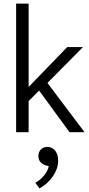

<svg xmlns="http://www.w3.org/2000/svg" viewBox="-20 -730 491 1060"><path d="M138 -172V0H69V-710H138V-250L351 -470H438L242 -272L447 0H364L196 -230ZM237 184Q221 181 206.5 168Q192 155 192 131Q192 110 205.5 95.5Q219 81 242 81Q252 81 262.5 85Q273 89 281.5 98Q290 107 295.5 121.5Q301 136 301 158Q301 181 293 203Q285 225 271 245Q257 265 238 282Q219 299 198 310L175 279Q204 263 224.5 237.5Q245 212 249 187Z"/></svg>

Font: Mukta Vaani Light
Style: Regular
Weight: 300
Designer: Noopur Datye, Girish Dalvi, Yashodeep Gholap, Pallavi Karambelkar
Foundry: Ek Type
Version: Version 2.538;PS 1.000;hotconv 16.6.51;makeotf.lib2.5.65220;